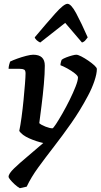

<svg xmlns="http://www.w3.org/2000/svg" viewBox="-20 -787 528 1007"><path d="M84 200Q70 192 56.5 179.5Q43 167 34 156Q25 145 25 140Q25 124 53.5 96.5Q82 69 124 34Q166 -1 207 -37Q170 -45 133 -61.5Q96 -78 81 -100Q87 -128 93 -172Q99 -216 103.5 -262.5Q108 -309 111 -347Q114 -385 114 -402Q114 -418 106.5 -422Q99 -426 84 -426H25Q25 -435 28 -447.5Q31 -460 33 -464Q47 -471 70.5 -479.5Q94 -488 117.5 -494Q141 -500 154 -500Q215 -500 215 -443Q215 -401 210 -345Q205 -289 198 -234.5Q191 -180 186 -141Q197 -131 219.5 -122.5Q242 -114 255 -114Q259 -114 273.5 -136Q288 -158 307.5 -192Q327 -226 345.5 -263.5Q364 -301 376.5 -333Q389 -365 389 -381Q389 -389 372 -402.5Q355 -416 333 -428Q311 -440 297 -445Q297 -452 299.5 -461.5Q302 -471 304 -474Q312 -480 327.5 -486Q343 -492 358 -496Q373 -500 380 -500Q389 -500 406.5 -491Q424 -482 443 -469Q462 -456 475 -444Q488 -432 488 -425Q488 -400 475 -361.5Q462 -323 441 -284Q400 -207 354 -141.5Q308 -76 263 -18Q218 40 180.5 91.5Q143 143 120 192ZM191 -564Q180 -569 172 -576.5Q164 -584 162 -591Q225 -666 270 -716.5Q315 -767 334 -767Q353 -767 380 -716.5Q407 -666 440 -591Q435 -585 428.5 -576.5Q422 -568 410 -564L322 -667Z"/></svg>

Font: Texturina SemiBold
Style: Italic
Weight: 600
Italic angle: -11°
Designer: Guillermo Torres Carreño
Foundry: Omnibus-Type
Version: Version 1.002; ttfautohint (v1.8.3)